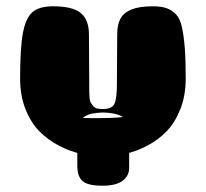

<svg xmlns="http://www.w3.org/2000/svg" viewBox="-20 -497 657 611"><path d="M304 -147Q342 -146 368 -136Q394 -126 394 -112Q394 -98 368 -88Q342 -78 304 -77Q266 -78 240 -88Q214 -98 214 -112Q214 -126 240 -136Q266 -146 304 -147ZM246 -78Q209 -88 209 -104Q209 -120 246 -130Q283 -140 335 -140Q387 -140 424 -130Q461 -120 461 -104Q461 -88 424 -78Q387 -68 335 -68Q283 -68 246 -78ZM283 -121Q166 -121 166 -135Q166 -149 283 -149Q400 -149 400 -135Q400 -121 283 -121ZM307 -150Q336 -150 344 -166.5Q352 -183 352 -227L353 -388Q353 -419 363.5 -438Q374 -457 399 -467Q424 -477 466 -477Q493 -477 510 -471Q527 -465 540 -451.5Q553 -438 559 -410.5Q565 -383 568 -344.5Q571 -306 571 -247Q571 -193 554 -150Q537 -107 510.5 -79.5Q484 -52 449 -33.5Q414 -15 379 -7.5Q344 0 308.5 0Q273 0 238 -7.5Q203 -15 167.5 -33.5Q132 -52 105 -79.5Q78 -107 61 -150Q44 -193 44 -247Q44 -345 53 -392.5Q62 -440 83.5 -458.5Q105 -477 149 -477Q211 -477 237 -455.5Q263 -434 263 -388L264 -228V-204Q264 -197 265 -186Q266 -175 269 -170Q272 -165 276.5 -159.5Q281 -154 288.5 -152Q296 -150 307 -150ZM306 94Q350 94 370.5 78Q391 62 391 38V-82Q391 -114 368 -126.5Q345 -139 304 -139Q268 -139 247 -124.5Q226 -110 226 -87V30Q226 65 243 79.5Q260 94 306 94ZM306 94Q350 94 370.5 78Q391 62 391 38V-82Q391 -114 368 -126.5Q345 -139 304 -139Q268 -139 247 -124.5Q226 -110 226 -87V30Q226 65 243 79.5Q260 94 306 94ZM306 94Q350 94 370.5 78Q391 62 391 38V-82Q391 -114 368 -126.5Q345 -139 304 -139Q268 -139 247 -124.5Q226 -110 226 -87V30Q226 65 243 79.5Q260 94 306 94ZM306 94Q350 94 370.5 78Q391 62 391 38V-82Q391 -114 368 -126.5Q345 -139 304 -139Q268 -139 247 -124.5Q226 -110 226 -87V30Q226 65 243 79.5Q260 94 306 94Z"/></svg>

Font: Coiny 2.0
Style: Regular
Weight: 400
Version: Version 1.001 July 11, 2018